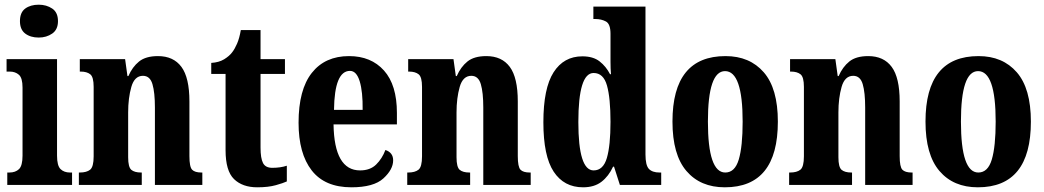

<svg xmlns="http://www.w3.org/2000/svg" viewBox="-20 -788 4447 818"><path d="M145 -628Q178 -628 202.5 -645Q227 -662 227 -698Q227 -735 202.5 -751.5Q178 -768 145 -768Q110 -768 87.5 -751.5Q65 -735 65 -698Q65 -662 87.5 -645Q110 -628 145 -628ZM11 0H287V-53H278Q253 -53 238 -67.5Q223 -82 223 -125V-536H8V-483H22Q45 -483 60.5 -469.5Q76 -456 76 -415V-125Q76 -82 61 -67.5Q46 -53 20 -53H11Z M316 0H584V-53H581Q553 -53 539.5 -64.5Q526 -76 526 -118V-309Q526 -370 539.5 -417.5Q553 -465 589 -465Q619 -465 629.5 -429.5Q640 -394 640 -330V0H842V-53H838Q810 -53 798.5 -65Q787 -77 787 -123V-356Q787 -457 753 -503Q719 -549 653 -549Q601 -549 572.5 -526Q544 -503 527 -464H523L513 -536H320V-483H324Q350 -483 364.5 -471.5Q379 -460 379 -418V-122Q379 -77 364 -65Q349 -53 320 -53H316Z M1076 10Q1123 10 1155 1Q1187 -8 1202 -15V-82Q1175 -73 1140 -73Q1111 -73 1100.5 -93.5Q1090 -114 1090 -159V-473H1194V-536H1090V-660H1006Q1000 -625 990 -602Q980 -579 969 -565Q957 -549 935 -535.5Q913 -522 880 -520V-473H941V-148Q941 -60 977 -25Q1013 10 1076 10Z M1477 10Q1572 10 1613.5 -28Q1655 -66 1655 -105Q1655 -138 1622 -149Q1608 -112 1582.5 -87Q1557 -62 1514 -62Q1404 -62 1401 -258H1671V-307Q1671 -426 1616 -487.5Q1561 -549 1467 -549Q1365 -549 1308.5 -477.5Q1252 -406 1252 -265Q1252 -134 1308 -62Q1364 10 1477 10ZM1403 -320Q1405 -486 1471 -486Q1499 -486 1512.5 -441.5Q1526 -397 1525 -320Z M1715 0H1983V-53H1980Q1952 -53 1938.5 -64.5Q1925 -76 1925 -118V-309Q1925 -370 1938.5 -417.5Q1952 -465 1988 -465Q2018 -465 2028.5 -429.5Q2039 -394 2039 -330V0H2241V-53H2237Q2209 -53 2197.5 -65Q2186 -77 2186 -123V-356Q2186 -457 2152 -503Q2118 -549 2052 -549Q2000 -549 1971.5 -526Q1943 -503 1926 -464H1922L1912 -536H1719V-483H1723Q1749 -483 1763.5 -471.5Q1778 -460 1778 -418V-122Q1778 -77 1763 -65Q1748 -53 1719 -53H1715Z M2464 10Q2512 10 2542.5 -13.5Q2573 -37 2592 -78H2596L2621 0H2797V-53H2790Q2759 -53 2744.5 -68.5Q2730 -84 2730 -130V-760H2508V-707H2516Q2542 -707 2561.5 -696.5Q2581 -686 2581 -644V-583Q2581 -554 2581 -524.5Q2581 -495 2583 -472H2579Q2562 -505 2534.5 -526.5Q2507 -548 2461 -548Q2382 -548 2338.5 -480Q2295 -412 2295 -267Q2295 -123 2339 -56.5Q2383 10 2464 10ZM2509 -62Q2444 -62 2444 -268Q2444 -477 2509 -477Q2551 -477 2566 -423.5Q2581 -370 2581 -269Q2581 -168 2565.5 -115Q2550 -62 2509 -62Z M3068 10Q3294 10 3294 -270Q3294 -411 3234 -480Q3174 -549 3071 -549Q2845 -549 2845 -270Q2845 -129 2904.5 -59.5Q2964 10 3068 10ZM3070 -53Q2996 -53 2996 -270Q2996 -485 3069 -485Q3144 -485 3144 -270Q3144 -164 3127.5 -108.5Q3111 -53 3070 -53Z M3342 0H3610V-53H3607Q3579 -53 3565.5 -64.5Q3552 -76 3552 -118V-309Q3552 -370 3565.5 -417.5Q3579 -465 3615 -465Q3645 -465 3655.5 -429.5Q3666 -394 3666 -330V0H3868V-53H3864Q3836 -53 3824.5 -65Q3813 -77 3813 -123V-356Q3813 -457 3779 -503Q3745 -549 3679 -549Q3627 -549 3598.5 -526Q3570 -503 3553 -464H3549L3539 -536H3346V-483H3350Q3376 -483 3390.5 -471.5Q3405 -460 3405 -418V-122Q3405 -77 3390 -65Q3375 -53 3346 -53H3342Z M4146 10Q4372 10 4372 -270Q4372 -411 4312 -480Q4252 -549 4149 -549Q3923 -549 3923 -270Q3923 -129 3982.5 -59.5Q4042 10 4146 10ZM4148 -53Q4074 -53 4074 -270Q4074 -485 4147 -485Q4222 -485 4222 -270Q4222 -164 4205.5 -108.5Q4189 -53 4148 -53Z"/></svg>

Font: Noto Serif ExtraCondensed Extra
Style: Regular
Weight: 800
Width: 3
Designer: Monotype Design Team
Foundry: Monotype Imaging Inc.
Version: Version 1.002